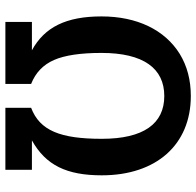

<svg xmlns="http://www.w3.org/2000/svg" viewBox="-28 -718 746 731"><g transform="rotate(90 345.5 -353.0)"><path d="M346 -706C285 -706 232 -692 186 -664C94 -607 43 -501 43 -366C43 -231 84 -149 172 -101H64V0H300V-98C257 -115 227 -144 209 -185C191 -226 182 -286 182 -366C182 -526 241 -605 346 -605C451 -605 509 -527 509 -367C509 -210 478 -131 391 -98V0H627V-101H515C610 -154 648 -234 648 -367C648 -574 532 -706 346 -706Z"/></g></svg>

Font: Fira Sans Medium
Style: Regular
Weight: 500
Designer: Carrois Corporate & Edenspiekermann AG
Foundry: Carrois Corporate GbR & Edenspiekermann AG
Version: Version 4.203